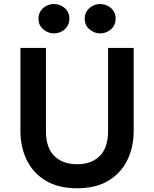

<svg xmlns="http://www.w3.org/2000/svg" viewBox="-20 -944 785 978"><path d="M372.5 15Q277.5 15 213.2 -23.5Q149 -62 116.5 -128.2Q84 -194.5 84 -278V-700H214V-276.5Q214 -191.5 256.5 -149.5Q299 -107.5 372.5 -107.5Q446 -107.5 488.2 -149.5Q530.5 -191.5 530.5 -276.5V-700H661V-278Q661 -194.5 628.5 -128.2Q596 -62 532 -23.5Q468 15 372.5 15ZM255 -774Q224 -774 200 -794.8Q176 -815.5 176 -849Q176 -871.5 187 -888.2Q198 -905 216.2 -914.2Q234.5 -923.5 255 -923.5Q286 -923.5 309.8 -903Q333.5 -882.5 333.5 -849Q333.5 -826.5 322.5 -809.8Q311.5 -793 293.5 -783.5Q275.5 -774 255 -774ZM490.5 -774Q459.5 -774 435.5 -794.8Q411.5 -815.5 411.5 -849Q411.5 -871 422.5 -887.8Q433.5 -904.5 451.5 -914Q469.5 -923.5 490.5 -923.5Q521.5 -923.5 545.2 -903Q569 -882.5 569 -849Q569 -826.5 558 -809.8Q547 -793 529 -783.5Q511 -774 490.5 -774Z"/></svg>

Font: Geologica Medium
Style: Regular
Weight: 500
Designer: Sindre Bremnes, Frode Helland
Foundry: Monokrom Skriftforlag AS
Version: Version 1.010;gftools[0.9.28]